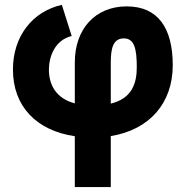

<svg xmlns="http://www.w3.org/2000/svg" viewBox="-20 -547 756 782"><path d="M484.4 -390.6C527.3 -390.6 537.1 -348.1 537.1 -273.4C537.1 -207.5 517.6 -146 431.2 -125V-293C431.2 -351.6 441.4 -390.6 484.4 -390.6ZM284.7 214.8H431.2V7.3C587.9 -18.1 683.6 -126 683.6 -281.2C683.6 -433.6 623 -521 496.1 -521C368.7 -521 284.7 -429.7 284.7 -293V-126C207.5 -146.5 179.2 -202.1 179.2 -263.7C179.2 -316.4 203.6 -383.8 272 -400.4L231.9 -527.3C109.9 -499.5 32.7 -397 32.7 -263.7C32.7 -113.8 128.4 -15.1 284.7 7.8Z"/></svg>

Font: Giphurs ExtraBold
Style: Regular
Weight: 800
Version: Version 1.000